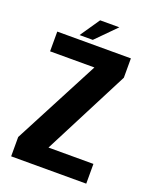

<svg xmlns="http://www.w3.org/2000/svg" viewBox="-134 -783 684 859"><g transform="rotate(20 208.0 -354.0)"><path d="M26 0V-92L240 -501H29V-595H379.5V-503L169.5 -94H383.5V0ZM128 -614.5 192 -708H283.5L191 -614.5Z"/></g></svg>

Font: Anybody SemiBold
Style: Regular
Weight: 600
Designer: Tyler Finck
Foundry: Etcetera Type Company
Version: Version 1.010; ttfautohint (v1.8.3) -l 8 -r 50 -G 200 -x 14 